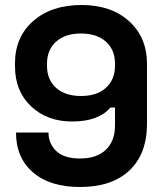

<svg xmlns="http://www.w3.org/2000/svg" viewBox="-20 -734 658 768"><path d="M300 14Q180 14 112 -44.5Q44 -103 44 -204H174Q174 -159 205.5 -129.5Q237 -100 300 -100Q367 -100 403.5 -135Q440 -170 440 -232V-304H422Q374 -248 268 -248Q169 -248 104.5 -308.5Q40 -369 40 -469V-481Q40 -586 113 -650Q186 -714 306 -714Q425 -714 496.5 -649Q568 -584 568 -479V-240Q568 -118 497.5 -52Q427 14 300 14ZM304 -350Q368 -350 404 -383Q440 -416 440 -471V-479Q440 -535 403.5 -567.5Q367 -600 304 -600Q241 -600 204.5 -567.5Q168 -535 168 -479V-471Q168 -415 204.5 -382.5Q241 -350 304 -350Z"/></svg>

Font: Rootstock Sans Headline
Style: Bold
Weight: 700
Designer: Florian Karsten
Foundry: Florian Karsten
Version: Version 2.000;FEAKit 1.0